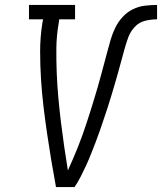

<svg xmlns="http://www.w3.org/2000/svg" viewBox="-20 -755 654 775"><path d="M206 0Q196 -54 187 -108Q178 -162 170 -216.5Q162 -271 155.5 -325.5Q149 -380 145.5 -436Q142 -492 142 -548.5Q142 -605 151 -662L154 -677H97V-735H283V-677H219L217 -662Q208 -611 207.5 -560.5Q207 -510 209 -460Q211 -410 215.5 -360.5Q220 -311 226 -262Q232 -213 239 -164.5Q246 -116 254 -67Q265 -91 275 -114.5Q285 -138 294.5 -161.5Q304 -185 312.5 -209Q321 -233 329 -257Q337 -281 344.5 -305Q352 -329 359.5 -353.5Q367 -378 374 -402Q381 -426 387.5 -450.5Q394 -475 400.5 -499Q407 -523 413.5 -547.5Q420 -572 427 -596Q434 -620 445.5 -643.5Q457 -667 475 -686.5Q493 -706 516 -717.5Q539 -729 564.5 -732Q590 -735 614 -735V-677Q590 -677 565.5 -671Q541 -665 523.5 -646Q506 -627 497.5 -603.5Q489 -580 482.5 -556.5Q476 -533 469.5 -509Q463 -485 456.5 -461.5Q450 -438 443 -414.5Q436 -391 429 -367.5Q422 -344 414.5 -321Q407 -298 399 -274.5Q391 -251 383 -227.5Q375 -204 366 -181Q357 -158 348 -135Q339 -112 328.5 -89Q318 -66 306.5 -43.5Q295 -21 281 0Z"/></svg>

Font: Iosevka Curly Slab LtEx
Style: Italic
Weight: 300
Width: 7
Italic angle: -9°
Monospace: yes
Designer: Belleve Invis
Foundry: Belleve Invis
Version: Version 11.1.0; ttfautohint (v1.8.3)